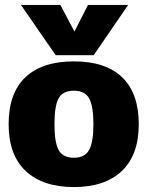

<svg xmlns="http://www.w3.org/2000/svg" viewBox="-20 -744 598 779"><path d="M65 -724H225L282 -616L337 -724H500L360 -520H206ZM15 -240Q15 -366 83 -430.5Q151 -495 280 -495Q408 -495 475.5 -430.5Q543 -366 543 -240Q543 -115 474 -50Q405 15 280 15Q154 15 84.5 -50Q15 -115 15 -240ZM359 -240Q359 -314 341.5 -345Q324 -376 280 -376Q235 -376 218 -345.5Q201 -315 201 -240Q201 -166 218 -135Q235 -104 280 -104Q324 -104 341.5 -135.5Q359 -167 359 -240Z"/></svg>

Font: Pridi
Style: Bold
Weight: 700
Designer: Katatrad Team
Foundry: CadsonDemak
Version: Version 1.001